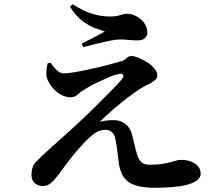

<svg xmlns="http://www.w3.org/2000/svg" viewBox="-20 -849 1040 908"><path d="M715 39Q656 39 620.5 27.5Q585 16 567.5 -8Q550 -32 543 -70Q539 -100 535.5 -129Q532 -158 527 -185Q523 -211 510.5 -223Q498 -235 478 -235Q452 -235 430 -220Q408 -205 387 -183Q363 -159 338 -129Q313 -99 291 -69.5Q269 -40 251 -16Q234 6 218.5 18.5Q203 31 182 31Q161 31 145 17.5Q129 4 129 -20Q129 -44 135 -59Q141 -74 153 -86.5Q165 -99 181 -114Q202 -134 233.5 -162Q265 -190 297 -218.5Q329 -247 352 -269Q390 -304 428.5 -342.5Q467 -381 500.5 -414.5Q534 -448 553 -470Q568 -488 561.5 -496Q555 -504 533 -497Q518 -494 493 -483Q468 -472 440 -459Q412 -446 388 -431Q362 -416 348 -402.5Q334 -389 314 -389Q289 -389 266 -402.5Q243 -416 227 -436Q211 -456 204 -474Q198 -492 199.5 -511Q201 -530 205 -549L219 -553Q232 -533 248 -517.5Q264 -502 284 -502Q301 -502 335.5 -508Q370 -514 411 -523Q452 -532 490 -542Q528 -552 552 -559Q569 -564 578.5 -574Q588 -584 602 -584Q615 -584 635.5 -575.5Q656 -567 676.5 -554Q697 -541 710.5 -524.5Q724 -508 724 -491Q724 -479 712 -469Q700 -459 682 -450.5Q664 -442 646 -431Q630 -421 605.5 -403.5Q581 -386 553.5 -363.5Q526 -341 499.5 -317.5Q473 -294 452 -273Q467 -277 484.5 -279Q502 -281 517 -281Q550 -281 573 -263Q596 -245 604 -214Q610 -190 617 -161Q624 -132 629 -116Q637 -92 650 -81Q663 -70 686 -70Q722 -70 745.5 -73.5Q769 -77 784.5 -81.5Q800 -86 812.5 -89.5Q825 -93 839 -93Q876 -93 902.5 -75Q929 -57 929 -28Q929 -8 910.5 5Q892 18 861.5 25.5Q831 33 792.5 36Q754 39 715 39ZM366 -643Q397 -658 426 -673Q455 -688 476 -700Q457 -706 428.5 -716.5Q400 -727 369 -750.5Q338 -774 311 -817L324 -829Q373 -797 415.5 -784Q458 -771 498 -771Q530 -771 548.5 -777.5Q567 -784 580 -784Q603 -784 625.5 -772Q648 -760 662.5 -739.5Q677 -719 677 -695Q677 -681 666 -669.5Q655 -658 631 -658Q606 -658 584 -660.5Q562 -663 544 -662Q524 -662 492 -655Q460 -648 428 -640Q396 -632 373 -626Z"/></svg>

Font: Noto Serif SC ExtraLight
Style: Bold
Weight: 700
Version: Version 2.002-H1;hotconv 1.1.0;makeotfexe 2.6.0